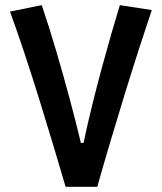

<svg xmlns="http://www.w3.org/2000/svg" viewBox="-20 -723 626 743"><path d="M233.9 0Q214.4 -66.9 188.2 -154.1Q162.1 -241.2 132.8 -335.7Q103.5 -430.2 74 -519Q44.4 -607.9 18.6 -678.2L141.6 -703.1Q170.4 -617.7 197.8 -524.9Q225.1 -432.1 249.5 -341.3Q273.9 -250.5 293 -169.9H303.2Q317.9 -239.3 336.2 -313.7Q354.5 -388.2 374 -460.2Q393.6 -532.2 411.6 -594.7Q429.7 -657.2 443.8 -703.1L567.4 -684.1Q546.4 -622.1 519.8 -539.8Q493.2 -457.5 464.6 -365Q436 -272.5 408.2 -178.7Q380.4 -85 356.4 0Z"/></svg>

Font: CaskaydiaCove NFP SemiBold
Style: Regular
Weight: 600
Designer: Aaron Bell
Foundry: Saja Typeworks
Version: Version 2111.001; VTT 6.35;Nerd Fonts 3.1.1